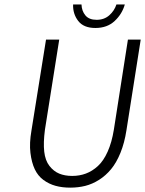

<svg xmlns="http://www.w3.org/2000/svg" viewBox="-20 -840 659 872"><path d="M413.1 -712.9Q359.9 -712.9 335.2 -744.9Q310.5 -776.9 312 -819.8H350.1Q351.1 -790.5 367.7 -770.3Q384.3 -750 418.9 -750Q453.1 -750 476.3 -770.5Q499.5 -791 508.8 -819.8H546.9Q534.7 -776.4 500.7 -744.6Q466.8 -712.9 413.1 -712.9ZM298.8 12.2Q262.2 12.2 232.2 3.9Q202.1 -4.4 177 -22.9Q151.9 -41.5 137.7 -71.8Q123.5 -102.1 118.2 -145.8Q112.8 -189.5 123 -248L189 -660.2H249L184.1 -251Q176.3 -191.4 180.9 -151.1Q185.5 -110.8 204.6 -86.4Q223.6 -62 249 -51.5Q274.4 -41 308.1 -41Q341.3 -41 370.1 -51.8Q398.9 -62.5 424.6 -85.9Q450.2 -109.4 469 -151.4Q487.8 -193.4 497.1 -251L561 -660.2H619.1L554.2 -248Q545.4 -190.9 527.1 -146Q508.8 -101.1 484.6 -71.8Q460.4 -42.5 429.9 -23.2Q399.4 -3.9 367.2 4.2Q335 12.2 298.8 12.2Z"/></svg>

Font: Office Code Pro D Light Italic
Style: Regular
Weight: 300
Italic angle: -9°
Designer: Nathan Rutzky & Paul D. Hunt
Foundry: Adobe Systems Incorporated
Version: Version 1.004;PS 001.004;hotconv 1.0.70;makeotf.lib2.5.58329